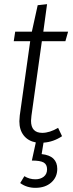

<svg xmlns="http://www.w3.org/2000/svg" viewBox="-20 -675 349 922"><path d="M131 -119Q129 -101 129 -95Q129 -37 183 -37Q218 -37 259 -61L278 -21Q236 7 189 10L180 65Q218 69 236.5 87Q255 105 255 136Q255 176 226 201.5Q197 227 150 227Q108 227 77 204L97 171Q121 186 150 186Q174 186 190 173.5Q206 161 206 138Q206 115 190 105.5Q174 96 133 96L152 9Q115 2 94 -24.5Q73 -51 73 -93Q73 -101 75 -121L125 -477H46L53 -523H133L161 -650L206 -655L188 -523H307L294 -477H181Z"/></svg>

Font: Fira Sans Condensed Light
Style: Italic
Weight: 300
Width: 3
Italic angle: -8°
Designer: Carrois Corporate & Edenspiekermann AG
Foundry: Carrois Corporate GbR & Edenspiekermann AG
Version: Version 4.203